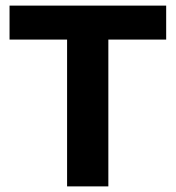

<svg xmlns="http://www.w3.org/2000/svg" viewBox="-20 -664 626 684"><path d="M572 -523H366V0H219V-523H14V-644H572Z"/></svg>

Font: Montserrat Ace
Style: Bold
Weight: 700
Designer: Julieta Ulanovsky
Foundry: Julieta Ulanovsky
Version: Version 1